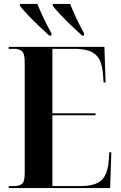

<svg xmlns="http://www.w3.org/2000/svg" viewBox="-20 -951 610 971"><path d="M24 0V-10H53Q77 -10 91 -21Q105 -32 105 -75V-635Q105 -680 91 -692Q77 -704 53 -704H24V-714H508L514 -534H504L501 -573Q496 -646 463.5 -675Q431 -704 356 -704H245V-378H463V-368H245V-10H386Q460 -10 492 -38.5Q524 -67 530 -138L533 -181H543L537 0ZM229 -771Q207 -791 177 -819.5Q147 -848 120.5 -876Q94 -904 81 -921V-931H169Q182 -899 201.5 -857.5Q221 -816 240 -783V-771ZM395 -771Q373 -791 343 -819.5Q313 -848 286.5 -876Q260 -904 247 -921V-931H335Q347 -899 366.5 -857.5Q386 -816 405 -783V-771Z"/></svg>

Font: Noto Serif Display Condensed
Style: Bold
Weight: 700
Width: 3
Designer: Monotype Design Team
Foundry: Monotype Imaging Inc.
Version: Version 2.009